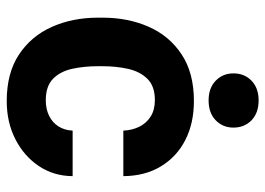

<svg xmlns="http://www.w3.org/2000/svg" viewBox="-128 -640 777 562"><g transform="rotate(90 261.0 -359.5)"><path d="M276.4 9.8Q194.3 9.8 140.4 -25.9Q86.4 -61.5 59.3 -122.1Q32.2 -182.6 32.2 -257.3V-271Q32.2 -345.7 59.1 -406.2Q85.9 -466.8 140.1 -502.4Q194.3 -538.1 275.9 -538.1Q341.3 -538.1 390.4 -512.9Q439.5 -487.8 467.5 -441.4Q495.6 -395 496.1 -331.5H362.8Q361.8 -356.9 351.6 -377.9Q341.3 -398.9 321.8 -411.4Q302.2 -423.8 273.4 -423.8Q232.9 -423.8 211.4 -402.1Q189.9 -380.4 182.1 -345.5Q174.3 -310.5 174.3 -271V-257.3Q174.3 -216.8 181.9 -181.9Q189.5 -147 211.2 -125.7Q232.9 -104.5 273.9 -104.5Q299.8 -104.5 319.6 -114.3Q339.4 -124 350.6 -141.8Q361.8 -159.7 362.8 -183.1H496.1Q495.6 -127 466.1 -83.5Q436.5 -40 387.2 -15.1Q337.9 9.8 276.4 9.8ZM274.4 -581.1Q238.3 -581.1 216.8 -601.8Q195.3 -622.6 195.3 -653.8Q195.3 -686 216.8 -706.8Q238.3 -727.5 274.4 -727.5Q311 -727.5 332.5 -706.8Q354 -686 354 -653.8Q354 -622.6 332.5 -601.8Q311 -581.1 274.4 -581.1Z"/></g></svg>

Font: Heebo
Style: Bold
Weight: 700
Designer: Oded Ezer
Foundry: Ezer Type House
Version: Version 3.100